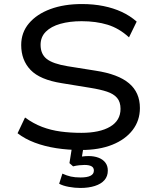

<svg xmlns="http://www.w3.org/2000/svg" viewBox="-20 -734 775 951"><path d="M381 9Q317 9 259 0Q201 -9 152 -27.5Q103 -46 67 -74L104 -152Q145 -122 188.5 -105.5Q232 -89 280.5 -82.5Q329 -76 383 -76Q474 -76 525.5 -106.5Q577 -137 577 -195Q577 -229 560 -249Q543 -269 510 -280Q477 -291 427 -299L286 -322Q178 -339 131.5 -387.5Q85 -436 85 -511Q85 -573 123.5 -618.5Q162 -664 229.5 -689Q297 -714 386 -714Q443 -714 492.5 -704Q542 -694 583 -675Q624 -656 657 -627L619 -549Q570 -594 513 -611.5Q456 -629 384 -629Q325 -629 279 -616Q233 -603 207 -577Q181 -551 181 -512Q181 -466 211.5 -442Q242 -418 315 -406L453 -384Q565 -367 619 -321.5Q673 -276 673 -199Q673 -137 637 -90Q601 -43 536 -17Q471 9 381 9ZM378 197Q350 197 320.5 191.5Q291 186 273 176L289 126Q311 136 331 140.5Q351 145 379 145Q412 145 428.5 136.5Q445 128 445 111Q445 96 433 89.5Q421 83 399 83Q388 83 373 84.5Q358 86 342 90L324 74L339 -20H396L383 59L357 48Q372 43 388 41Q404 39 419 39Q446 39 467.5 47Q489 55 501.5 71Q514 87 514 111Q514 139 497.5 158Q481 177 450 187Q419 197 378 197Z"/></svg>

Font: Nunito Sans 7pt SemiExpanded
Style: Regular
Weight: 400
Width: 6
Designer: Vernon Adams
Foundry: Vernon Adams
Version: Version 3.101;gftools[0.9.27]